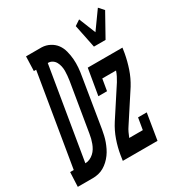

<svg xmlns="http://www.w3.org/2000/svg" viewBox="-236 -892 952 1016"><g transform="rotate(-30 240.5 -384.0)"><path d="M-56 0 -52 -88H-30L63 -647H49L52 -735H148Q174 -734 196.5 -722Q219 -710 233 -691Q247 -672 253.5 -647Q260 -622 262 -597Q264 -572 262 -546Q260 -520 255 -493L207 -199Q204 -182 200 -164.5Q196 -147 190 -130.5Q184 -114 176 -97.5Q168 -81 157 -66Q146 -51 132.5 -38.5Q119 -26 103.5 -17Q88 -8 70.5 -4Q53 0 36 0ZM41 -88Q55 -88 68.5 -94Q82 -100 93 -110Q104 -120 111.5 -132.5Q119 -145 124 -158.5Q129 -172 132.5 -185.5Q136 -199 138 -213L187 -508Q189 -522 190.5 -537Q192 -552 192 -566Q192 -580 189 -594Q186 -608 179.5 -620Q173 -632 161.5 -639.5Q150 -647 136 -647H134ZM389 -600 360 -742 393 -764 434 -662 510 -768 537 -738 460 -600ZM219 0 224 -33Q231 -76 246 -119Q261 -162 286 -201L400 -376Q408 -389 415 -403Q422 -417 427 -432H343L331 -361H278L305 -520H517L512 -488Q504 -444 489.5 -401Q475 -358 451 -319L337 -144Q328 -131 321.5 -117Q315 -103 309 -88H392L404 -159H457L431 0Z"/></g></svg>

Font: Iosevka Curly Slab Semibold
Style: Italic
Weight: 600
Italic angle: -9°
Monospace: yes
Designer: Belleve Invis
Foundry: Belleve Invis
Version: Version 22.1.2; ttfautohint (v1.8.4)